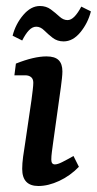

<svg xmlns="http://www.w3.org/2000/svg" viewBox="-20 -613 323 640"><path d="M183 -323 157 -137Q155 -122 153 -107Q151 -92 151 -81Q151 -65 163 -65Q172 -65 187 -72.5Q202 -80 225 -93L243 -57Q214 -27 177.5 -10Q141 7 108 7Q54 7 54 -50Q54 -68 57 -90.5Q60 -113 64 -137L85 -280Q87 -295 89 -312Q91 -329 91 -337Q91 -350 83.5 -356Q76 -362 64 -362H28L33 -401Q63 -413 88.5 -419Q114 -425 135 -425Q163 -425 175.5 -412.5Q188 -400 188 -375Q188 -366 186.5 -352Q185 -338 183 -323ZM192 -475Q171 -475 155.5 -487Q140 -499 127.5 -511.5Q115 -524 101 -524Q88 -524 76.5 -512Q65 -500 54 -478L22 -494Q32 -533 57.5 -563Q83 -593 113 -593Q134 -593 149.5 -581.5Q165 -570 178 -558Q191 -546 205 -546Q217 -546 228.5 -558Q240 -570 251 -591L283 -575Q273 -536 248 -505.5Q223 -475 192 -475Z"/></svg>

Font: Rasa Medium
Style: Italic
Weight: 500
Italic angle: -7.10001°
Designer: Anna Giedrys (Yrsa+Rasa design), David Brezina (Yrsa art-direction, Rasa art-direction, design)
Foundry: Rosetta Type Foundry
Version: Version 2.004